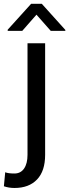

<svg xmlns="http://www.w3.org/2000/svg" viewBox="-57 -750 355 984"><path d="M174.3 -528.3H84V43.5C84 73.4 78.1 96.8 66.4 113.8C54.7 130.7 38.2 139.2 17.1 139.2C-4.7 139.2 -20.5 137 -30.3 132.8L-37.1 204.6C-20.2 210.4 -2.1 213.4 17.1 213.4C66.6 213.4 105.1 198.9 132.8 169.9C160.5 141 174.3 98.8 174.3 43.5ZM277.8 -596.7 157.2 -730.5H102.5L-17.6 -597.7V-591.8H57.1L129.9 -674.8L203.1 -591.8H277.8Z"/></svg>

Font: Roboto1
Style: rg
Weight: 400
Designer: Google
Version: Version 2.137; 2017